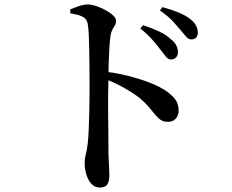

<svg xmlns="http://www.w3.org/2000/svg" viewBox="-20 -794 1040 862"><path d="M748 -527Q735 -527 725 -539.5Q715 -552 701 -570Q686 -590 665.5 -614Q645 -638 610 -666L622 -681Q662 -668 694 -653Q726 -638 747 -618Q765 -604 772 -589Q779 -574 779 -559Q779 -546 770.5 -536.5Q762 -527 748 -527ZM428 48Q406 48 391 32Q376 16 368 -9.5Q360 -35 360 -63Q360 -82 365 -100.5Q370 -119 374 -150Q377 -178 378.5 -217Q380 -256 381 -297.5Q382 -339 382 -376.5Q382 -414 382 -439Q382 -470 381.5 -505.5Q381 -541 380.5 -575.5Q380 -610 378.5 -639Q377 -668 374 -686Q370 -710 350 -719.5Q330 -729 296 -734L295 -752Q315 -760 335.5 -767Q356 -774 374 -774Q391 -774 413 -766.5Q435 -759 455 -748Q475 -737 488 -724.5Q501 -712 501 -701Q501 -688 495.5 -679.5Q490 -671 484.5 -661Q479 -651 476 -633Q473 -609 471 -577.5Q469 -546 468 -512Q467 -478 467 -446Q466 -414 465.5 -371Q465 -328 465.5 -281Q466 -234 466.5 -188.5Q467 -143 467 -106Q468 -70 469.5 -45.5Q471 -21 471 -10Q471 21 461.5 34.5Q452 48 428 48ZM734 -247Q715 -247 702.5 -255Q690 -263 678 -277.5Q666 -292 649.5 -312Q633 -332 607 -354Q577 -377 539 -398.5Q501 -420 449 -441V-473Q528 -463 600 -441Q672 -419 716 -392Q745 -374 763.5 -352Q782 -330 782 -297Q782 -277 769.5 -262Q757 -247 734 -247ZM839 -617Q826 -617 815.5 -629.5Q805 -642 789 -661Q774 -679 755 -699.5Q736 -720 698 -747L709 -762Q750 -751 781.5 -738Q813 -725 832 -710Q852 -695 860 -679.5Q868 -664 868 -648Q868 -633 860.5 -625Q853 -617 839 -617Z"/></svg>

Font: Noto Serif SC ExtraLight SemiBold
Style: Regular
Weight: 600
Version: Version 2.002-H1;hotconv 1.1.0;makeotfexe 2.6.0